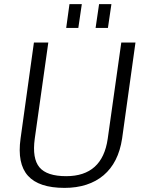

<svg xmlns="http://www.w3.org/2000/svg" viewBox="-20 -907 704 934"><path d="M294 7Q169 7 116 -52Q63 -111 80 -233L145 -700H215L149 -232Q136 -136 172 -93Q208 -50 302 -50Q478 -50 504 -232L570 -700H639L574 -233Q565 -174 542.5 -129.5Q520 -85 484 -54.5Q448 -24 400 -8.5Q352 7 294 7ZM378 -887 361 -771H302L318 -887ZM522 -887 505 -771H445L462 -887Z"/></svg>

Font: Pathway Extreme 28pt Light
Style: Italic
Weight: 300
Italic angle: -8°
Designer: Eduardo Rodriguez Tunni
Foundry: Eduardo Rodriguez Tunni
Version: Version 1.001;gftools[0.9.26]